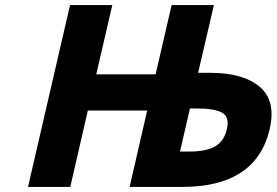

<svg xmlns="http://www.w3.org/2000/svg" viewBox="-20 -734 1086 754"><path d="M758 -448H807Q935 -448 1000 -393Q1065 -338 1039 -227Q986 0 696 0H489L558 -300H325L256 0H90L255 -714H421L358 -442H591L654 -714H820ZM726 -139Q789 -139 824.5 -159Q860 -179 871 -227Q882 -274 853 -291Q824 -308 753 -308H726L687 -139Z"/></svg>

Font: Passageway
Style: BdIt
Weight: 700
Foundry: Ascender Corporation
Version: Version 1.11